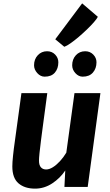

<svg xmlns="http://www.w3.org/2000/svg" viewBox="-20 -1110 653 1140"><path d="M188 10Q126.5 10 89.8 -21.5Q53.2 -53 53.2 -121.8Q53.2 -145.3 57.3 -184.7Q61.3 -224 69.1 -278.2Q75.1 -322.4 81.6 -369.5Q88 -416.7 94.6 -464.2Q101.1 -511.7 107.2 -557H260.7Q257.8 -535.3 254.2 -508Q250.5 -480.7 246.5 -450.6Q242.4 -420.5 238.3 -389.8Q234.2 -359.2 230.4 -330.1Q226.6 -301.1 223.4 -276.5Q217.5 -230.6 214.5 -200.5Q211.5 -170.3 211.5 -155.9Q211.5 -129.5 222.8 -116.7Q234.2 -103.8 253.7 -103.8Q272.7 -103.8 294 -117.1Q315.3 -130.4 336 -152.9Q356.8 -175.5 373.7 -203.5L422.2 -557H576.2L500.7 0H362.5L367.5 -97.7Q336.8 -51.8 289.7 -20.9Q242.6 10 188 10ZM245.2 -654.8Q220.5 -654.8 201.3 -676Q182.2 -697.3 182.2 -722.2Q182.2 -758.4 204.3 -782Q226.4 -805.7 259.5 -805.7Q288.4 -805.7 307.4 -786.1Q326.4 -766.4 326.4 -740.3Q326.4 -703 305.8 -678.9Q285.2 -654.8 245.2 -654.8ZM470.9 -654.8Q446.6 -654.8 427.6 -675.7Q408.6 -696.6 408.6 -722.2Q408.6 -758 430.4 -781.9Q452.2 -805.7 485.9 -805.7Q514.5 -805.7 533.7 -786.1Q552.9 -766.4 552.9 -740.3Q552.9 -703.7 531.7 -679.2Q510.6 -654.8 470.9 -654.8ZM361.8 -832.2 308.1 -876.8 467.8 -1090 561 -1010.2Q555 -998.2 537.6 -978.2Q520.2 -958.1 496.2 -935.1Q472.3 -912.1 446.9 -890.5Q421.5 -868.9 398.9 -853.1Q376.3 -837.2 361.8 -832.2Z"/></svg>

Font: Merriweather Sans Variable Regular
Style: Italic
Weight: 300
Italic angle: -8°
Designer: Eben Sorkin
Foundry: Eben Sorkin
Version: Version 2.001